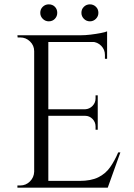

<svg xmlns="http://www.w3.org/2000/svg" viewBox="-20 -862 617 882"><path d="M202 -700V0H137V-700ZM472 -31V0H199V-31ZM429 -360V-330H199V-360ZM472 -700V-669H199V-700ZM533 -162 475 0H309L345 -31Q398 -31 431.5 -47.5Q465 -64 486 -94Q507 -124 523 -162ZM429 -332V-266H419V-281Q419 -301 405 -315.5Q391 -330 371 -330V-332ZM429 -424V-358H371V-360Q391 -361 405 -375.5Q419 -390 419 -410V-424ZM472 -672V-592H462V-610Q462 -634 445 -651.5Q428 -669 403 -670V-672ZM472 -718V-689L350 -700Q372 -700 396.5 -703Q421 -706 442 -710Q463 -714 472 -718ZM140 -73V0H60V-10Q60 -10 66.5 -10Q73 -10 73 -10Q99 -10 117.5 -28.5Q136 -47 137 -73ZM140 -627H137Q137 -653 118 -671.5Q99 -690 73 -690Q73 -690 67 -690Q61 -690 61 -690L60 -700H140ZM204 -764Q188 -764 176.5 -775.5Q165 -787 165 -803Q165 -820 176.5 -831Q188 -842 204 -842Q221 -842 232 -831Q243 -820 243 -803Q243 -787 232 -775.5Q221 -764 204 -764ZM393 -764Q377 -764 365.5 -775.5Q354 -787 354 -803Q354 -820 365.5 -831Q377 -842 393 -842Q409 -842 420.5 -831Q432 -820 432 -803Q432 -787 420.5 -775.5Q409 -764 393 -764Z"/></svg>

Font: Cinzel
Style: Regular
Weight: 400
Designer: Natanael Gama
Version: Version 2.000